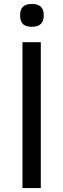

<svg xmlns="http://www.w3.org/2000/svg" viewBox="-20 -954 322 974"><path d="M94 -740H187V0H94ZM142 -818Q112 -818 97 -831.5Q82 -845 82 -876Q82 -907 97 -920.5Q112 -934 142 -934Q171 -934 186.5 -920.5Q202 -907 202 -876Q202 -818 142 -818Z"/></svg>

Font: Encode Sans Wide
Style: Regular
Weight: 400
Designer: Pablo Impallari, Andres Torresi
Foundry: Pablo Impallari, Andres Torresi
Version: Version 1.000; ttfautohint (v1.00) -l 8 -r 50 -G 200 -x 14 -